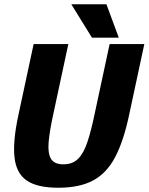

<svg xmlns="http://www.w3.org/2000/svg" viewBox="-20 -874 698 902"><path d="M587 -336Q561 -212 521 -136Q481 -60 417 -26Q353 8 254 8Q155 8 105.5 -26Q56 -60 48 -136Q40 -212 67 -336L138 -667H301L230 -336Q213 -259 208.5 -206.5Q204 -154 219.5 -128Q235 -102 278 -102Q321 -102 347 -128Q373 -154 390.5 -206.5Q408 -259 424 -336L495 -667H658ZM315 -854H480L538 -697H412Z"/></svg>

Font: Epunda Sans ExtraBold
Style: Italic
Weight: 800
Italic angle: -12.0243°
Designer: Simon Atzbach
Foundry: typofactur
Version: Version 2.204; ttfautohint (v1.8.4.7-5d5b)